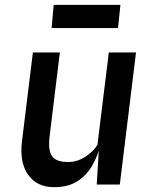

<svg xmlns="http://www.w3.org/2000/svg" viewBox="-20 -763 640 794"><path d="M203.5 11Q132.5 11 96.2 -40.5Q60 -92 71 -179.5L116 -546H227.5L185 -198Q180.5 -159.5 186.5 -136.5Q192.5 -113.5 210.8 -103.2Q229 -93 261 -93Q299.5 -93 333.2 -115Q367 -137 383 -164.5L430 -546H542.5L475.5 0H380L392.5 -206L396 -164.5Q384.5 -119.5 362 -79.5Q339.5 -39.5 301.2 -14.2Q263 11 203.5 11ZM193.5 -647 202 -743H478L468 -647Z"/></svg>

Font: Spline Sans Mono Medium
Style: Italic
Weight: 500
Italic angle: -4°
Monospace: yes
Designer: Eben Sorkin, Mirko Velimirovic
Foundry: Sorkin Type
Version: Version 1.004